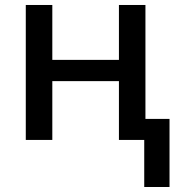

<svg xmlns="http://www.w3.org/2000/svg" viewBox="-20 -559 722 767"><path d="M657.2 188V-84H561V-539.1H455.1V-319.8H189V-539.1H83V0H189V-234.9H455.1V0H556.2V188Z"/></svg>

Font: Noto Reveo Sans
Style: Regular
Weight: 500
Designer: Monotype Design Team
Foundry: Monotype Imaging Inc.
Version: Version 2.007